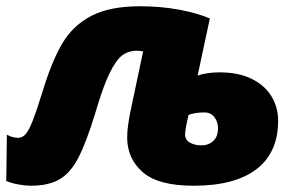

<svg xmlns="http://www.w3.org/2000/svg" viewBox="-35 -583 950 613"><path d="M371 -144Q371 -181 385 -244L422 -419Q408 -421 402 -421Q375 -421 355 -406Q335 -391 314 -347.5Q293 -304 268 -218Q240 -127 215 -79Q190 -31 155 -10.5Q120 10 63 10Q47 10 24.5 6Q2 2 -15 -5L-13 -153Q5 -143 23 -143Q37 -143 47.5 -155.5Q58 -168 70 -199Q82 -230 101 -291Q130 -387 164 -444.5Q198 -502 257 -532.5Q316 -563 412 -563Q479 -563 537.5 -552Q596 -541 635 -524L596 -342Q627 -352 666 -352Q727 -352 769 -331Q811 -310 832 -275Q853 -240 853 -198Q853 -96 784 -43Q715 10 583 10Q470 10 420.5 -33.5Q371 -77 371 -144ZM661 -173Q661 -194 649.5 -209Q638 -224 618 -224Q587 -224 567 -216Q556 -170 556 -154Q556 -136 571.5 -127.5Q587 -119 608 -119Q631 -119 646 -133Q661 -147 661 -173Z"/></svg>

Font: Noto Sans Display Black
Style: Italic
Weight: 900
Italic angle: -12°
Designer: Monotype Design team
Foundry: Monotype Imaging Inc.
Version: Version 1.000